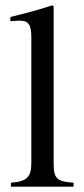

<svg xmlns="http://www.w3.org/2000/svg" viewBox="-20 -703 318 723"><path d="M257 0V-15C193 -19 182 -32 182 -87V-679L177 -683C125 -666 88 -656 19 -639V-623C35 -625 48 -625 56 -625C88 -625 98 -609 98 -561V-92C98 -37 84 -20 21 -15V0Z"/></svg>

Font: STIXGeneral
Style: Regular
Weight: 400
Designer: MicroPress Inc., with final additions and corrections provided by Coen Hoffman, Elsevier (retired)
Version: Version 1.1.0